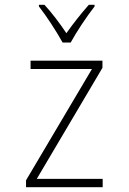

<svg xmlns="http://www.w3.org/2000/svg" viewBox="-20 -784 540 804"><path d="M242 -606H276C300 -650 343 -715 376 -757V-764H352C317 -724 287 -686 258 -645C232 -684 197 -731 166 -764H143V-757C173 -719 217 -652 242 -606ZM89 0H410V-35H134L409 -500V-530H108V-495H365L89 -29Z"/></svg>

Font: Noto Sans Mono ExtraCondensed ExtraLight
Style: Regular
Weight: 200
Width: 2
Designer: Monotype Design Team
Foundry: Monotype Imaging Inc.
Version: Version 2.014